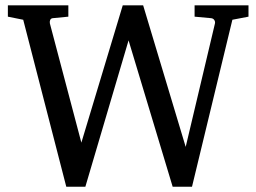

<svg xmlns="http://www.w3.org/2000/svg" viewBox="-20 -691 971 727"><path d="M859.9 -616.2 707 16.1H633.8L466.8 -538.1L303.2 16.1H231L67.9 -616.2L9.8 -627.9V-670.9H238.8V-627.9L179.2 -622.1Q172.4 -621.1 169.9 -615Q167.5 -608.9 168.9 -602.1L288.1 -150.9L444.8 -670.9H522L683.1 -134.8L793.9 -602.1Q795.4 -608.9 791.5 -615Q787.6 -621.1 779.8 -622.1L716.8 -627.9V-670.9H920.9V-627.9Z"/></svg>

Font: BabelStone Ogham
Style: Italic
Weight: 400
Italic angle: -30°
Designer: Andrew West
Foundry: BabelStone
Version: Version 2.02 March 14, 2022